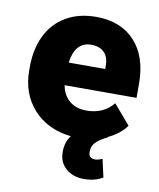

<svg xmlns="http://www.w3.org/2000/svg" viewBox="-76 -527 642 774"><g transform="rotate(10 245.0 -140.0)"><path d="M255.4 -351.6Q189.9 -351.6 178.2 -265.1H327.6V-276.9Q328.1 -313 309.3 -332.3Q290.5 -351.6 255.4 -351.6ZM323.7 74.2Q323.7 101.1 350.1 101.1Q362.8 101.1 379.9 93.3L396.5 167Q364.7 186.5 319.6 186.5Q274.4 186.5 245.6 161.1Q216.8 135.7 216.8 94.2Q216.8 52.7 238.3 25.9Q142.1 15.6 84.5 -47.6Q26.9 -110.8 26.9 -207V-220.2Q26.9 -293.9 54 -349.4Q81.1 -404.8 133.1 -435.3Q185.1 -465.8 255.9 -465.8Q356.9 -465.8 414.6 -403.6Q472.2 -341.3 472.2 -230V-172.4H177.7Q185.5 -131.8 212.4 -109.4Q239.3 -86.9 281.7 -86.9Q351.6 -86.9 391.6 -136.2L460 -56.2Q435.1 -20.5 385.7 2.9L387.2 3.4Q352.1 21 337.9 36.4Q323.7 51.8 323.7 74.2Z"/></g></svg>

Font: Yantramanav Black
Style: Regular
Weight: 900
Version: Version 1.001;PS 1.0;hotconv 1.0.72;makeotf.lib2.5.5900; ttf